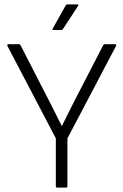

<svg xmlns="http://www.w3.org/2000/svg" viewBox="-20 -857 564 877"><path d="M242 0Q235 0 235 -7V-225L14 -647Q11 -655 19 -655H66Q72 -655 74 -650L207 -391Q221 -364 234.5 -336.5Q248 -309 262 -282H263Q276 -309 290 -336.5Q304 -364 318 -392L451 -650Q453 -655 459 -655H505Q513 -655 510 -647L288 -225V-7Q288 0 281 0ZM225 -720Q217 -720 221 -727L280 -832Q283 -837 288 -837H333Q342 -837 336 -829L268 -725Q265 -720 259 -720Z"/></svg>

Font: Sofia Sans Light
Style: Regular
Weight: 300
Designer: Botio Nikoltchev, Ani Petrova
Foundry: lettersoup
Version: Version 4.100; ttfautohint (v1.8.3)